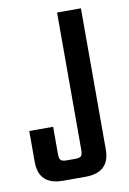

<svg xmlns="http://www.w3.org/2000/svg" viewBox="-75 -673 484 721"><g transform="rotate(-10 167.0 -313.0)"><path d="M14 -206H105V-102Q105 -84 111 -78.5Q117 -73 135 -73H164Q182 -73 188 -78.5Q194 -84 194 -102V-626H285V-88Q285 0 192 0H107Q14 0 14 -88Z"/></g></svg>

Font: Teko Regular
Style: Regular
Weight: 400
Designer: Manushi Parikh, Jonny Pinhorn
Foundry: Indian Type Foundry
Version: Version 1.105;PS 1.0;hotconv 1.0.78;makeotf.lib2.5.61930; tt